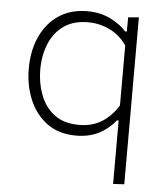

<svg xmlns="http://www.w3.org/2000/svg" viewBox="-51 -551 684 791"><g transform="rotate(5 291.0 -155.0)"><path d="M446 194.5V-68H439.5Q409 -30.5 369 -10.5Q329 9.5 276.5 9.5Q204.5 9.5 156 -26.2Q107.5 -62 83 -120.8Q58.5 -179.5 58.5 -249Q58.5 -323 84.8 -380.8Q111 -438.5 160.2 -471.8Q209.5 -505 278.5 -505Q334 -505 376 -483.5Q418 -462 440.5 -435.5H447.5L448 -494.5L492 -498.5V192ZM284.5 -35.5Q339 -35.5 378.5 -60.2Q418 -85 446 -130V-378Q418 -419 375.5 -439.5Q333 -460 286 -460Q225 -460 185 -431.5Q145 -403 125.5 -355Q106 -307 106 -249Q106 -193.5 124.5 -144.5Q143 -95.5 182.2 -65.5Q221.5 -35.5 284.5 -35.5Z"/></g></svg>

Font: Heraclito ExtraLight
Style: Regular
Weight: 200
Designer: Kostas Bartsokas (font) & Cristiano Sobral (main changes)
Foundry: Kostas Bartsokas (font) & Cristiano Sobral (main changes)
Version: Version 1.00;July 8, 2020;FontCreator 13.0.0.2655 64-bit